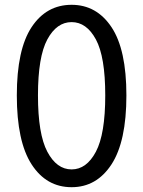

<svg xmlns="http://www.w3.org/2000/svg" viewBox="-20 -766 595 799"><path d="M278 13Q173 13 111.5 -82Q50 -177 50 -369Q50 -560 111.5 -653Q173 -746 278 -746Q382 -746 444 -653Q506 -560 506 -369Q506 -177 444 -82Q382 13 278 13ZM278 -61Q340 -61 379 -134.5Q418 -208 418 -369Q418 -530 379 -602Q340 -674 278 -674Q216 -674 177 -602Q138 -530 138 -369Q138 -208 177 -134.5Q216 -61 278 -61Z"/></svg>

Font: Gothic Nguyen
Style: Regular
Weight: 400
Designer: MORI Takayuki
Version: Version 1.220;July 21, 2023;FontCreator 14.0.0.2814 64-bit